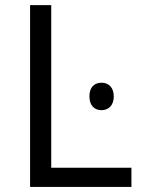

<svg xmlns="http://www.w3.org/2000/svg" viewBox="-20 -734 559 754"><path d="M496.1 -75.2V0H98.1V-713.9H181.2V-75.2ZM331.1 -355.5C331.1 -392.6 351.6 -409.2 378.9 -409.2C404.8 -409.2 426.8 -392.1 426.8 -355.5C426.8 -318.8 404.8 -301.3 378.9 -301.3C351.6 -301.3 331.1 -318.8 331.1 -355.5Z"/></svg>

Font: OpenSansEmoji
Style: Regular
Weight: 400
Foundry: MorbZ
Version: Version 1.000;PS 001.000;hotconv 1.0.70;makeotf.lib2.5.58329